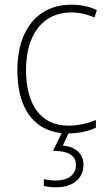

<svg xmlns="http://www.w3.org/2000/svg" viewBox="-20 -559 460 819"><path d="M336 144C336 97 303 67 248 62L272 10C317 10 359 0 389 -14V-47C355 -33 314 -23 272 -23C146 -23 91 -123 91 -261C91 -413 164 -506 284 -506C317 -506 351 -499 383 -484L393 -516C362 -531 326 -539 284 -539C142 -539 54 -433 54 -260C54 -108 115 -5 243 9L206 84C269 85 304 102 304 145C304 188 268 211 219 211C199 211 182 209 167 205V234C181 238 199 240 220 240C290 240 336 203 336 144Z"/></svg>

Font: Noto Sans Bengali SemiCondensed ExtraLight
Style: Regular
Weight: 200
Width: 4
Designer: Joana Ranito - Universal Thirst; Jelle Bosma - Monotype Design Team
Foundry: Universal Thirst ehf.
Version: Version 3.000